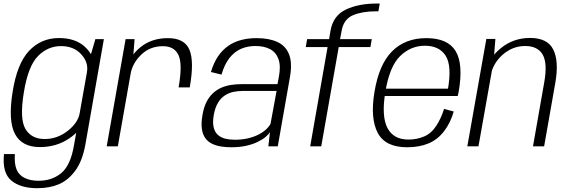

<svg xmlns="http://www.w3.org/2000/svg" viewBox="-36 -808 3145 1060"><path d="M169.5 231Q237.5 231 288.8 209.2Q340 187.5 379.2 134.8Q418.5 82 435 -8L537.5 -592H490.5L454.5 -468.5L372 -3.5Q353 106 301.8 148Q250.5 190 177 190Q132.5 190 100.8 174.8Q69 159.5 55.8 128.2Q42.5 97 46 42.5H-14Q-24.5 146.5 26.5 188.8Q77.5 231 169.5 231ZM184 4Q275.5 4 345 -43Q414.5 -90 423 -140.5L404 -183.5Q395 -130.5 337.8 -85.5Q280.5 -40.5 210.5 -40.5Q137.5 -40.5 104.5 -96Q71.5 -151.5 95.5 -297Q119 -443 173.5 -498.2Q228 -553.5 301 -553.5Q371 -553.5 412.2 -508.5Q453.5 -463.5 444 -410.5L477.5 -450.5Q486 -499 433.8 -548.5Q381.5 -598 289.5 -598Q191 -598 124.2 -527Q57.5 -456 33 -297Q8.5 -139.5 47 -67.8Q85.5 4 184 4Z M950 -325.5H1011.5Q1037 -468.5 1010 -533Q983 -597.5 891 -597.5Q800 -597.5 738 -546.2Q676 -495 663.5 -423L685 -400.5Q695.5 -459.5 743.8 -506.2Q792 -553 863.5 -553Q927 -553 949.8 -503Q972.5 -453 950 -325.5ZM553 0H614.5L697.5 -470.5L707 -592H657.5Z M1240.5 5Q1287 5 1323.5 -3.2Q1360 -11.5 1387 -24.8Q1414 -38 1431 -52.5Q1448 -67 1454.5 -79.5L1445.5 0H1497.5L1564.5 -381Q1578.5 -460 1560 -507.5Q1541.5 -555 1495.5 -576.2Q1449.5 -597.5 1381 -597.5Q1335 -597.5 1295.5 -587.2Q1256 -577 1223.8 -554.5Q1191.5 -532 1167.5 -496.5Q1143.5 -461 1128.5 -410.5L1187 -396Q1203 -452 1230 -486.8Q1257 -521.5 1293.2 -537.8Q1329.5 -554 1374 -554Q1422.5 -554 1455.2 -536.5Q1488 -519 1501.5 -481.5Q1515 -444 1503.5 -383.5L1496 -343.5H1298.5Q1269 -343.5 1240.5 -339.2Q1212 -335 1186.5 -324Q1161 -313 1139.8 -293.5Q1118.5 -274 1103.5 -244Q1088.5 -214 1081.5 -171Q1074 -127 1078.5 -96.2Q1083 -65.5 1097.2 -45.8Q1111.5 -26 1133.5 -15Q1155.5 -4 1182.8 0.5Q1210 5 1240.5 5ZM1260.5 -36.5Q1232.5 -36.5 1208.5 -42.2Q1184.5 -48 1167.5 -62.8Q1150.5 -77.5 1143.8 -104.2Q1137 -131 1144 -172.5Q1151.5 -214 1167.2 -240.2Q1183 -266.5 1205.2 -281Q1227.5 -295.5 1253.2 -300.8Q1279 -306 1306 -306H1491L1457.5 -124.5Q1449.5 -108.5 1432.2 -92.8Q1415 -77 1389.5 -64.2Q1364 -51.5 1331.5 -44Q1299 -36.5 1260.5 -36.5Z M1676.5 0H1737.5L1834 -548H2009L2016.5 -592H1841.5L1850 -637.5Q1861.5 -702.5 1912.8 -724Q1964 -745.5 2038 -745.5H2053L2060.5 -788.5H2045Q1944.5 -788.5 1874 -755.5Q1803.5 -722.5 1788.5 -638L1781 -592H1659.5L1652 -548H1772.5Z M2211.5 5 2219 -37.5Q2136 -37.5 2102.8 -101.8Q2069.5 -166 2091 -298Q2114 -441 2172.8 -498.2Q2231.5 -555.5 2310 -555.5Q2389.5 -555.5 2424.8 -499.5Q2460 -443.5 2436 -310L2443 -318.5H2086L2079 -278H2491Q2494 -288.5 2496 -300Q2523 -453.5 2479.8 -525.5Q2436.5 -597.5 2317.5 -597.5Q2201.5 -597.5 2128.8 -525Q2056 -452.5 2031 -298Q2007.5 -154.5 2049.2 -74.8Q2091 5 2211.5 5ZM2219 -37.5 2211.5 5Q2278.5 5 2329.2 -16Q2380 -37 2415.8 -83.8Q2451.5 -130.5 2469 -192.5L2415.5 -206.5Q2400 -156 2373 -114Q2346 -72 2306 -54.8Q2266 -37.5 2219 -37.5Z M2544 0H2605.5L2689.5 -473L2699 -593H2649ZM2906.5 0H2968L3030 -352Q3050.5 -470.5 3018.5 -534.5Q2986.5 -598.5 2890.5 -598.5Q2797 -598.5 2727.8 -541Q2658.5 -483.5 2646 -414L2671.5 -386Q2684 -457.5 2739 -505.8Q2794 -554 2863 -554Q2933 -554 2960.2 -506.2Q2987.5 -458.5 2968.5 -352.5Z"/></svg>

Font: Anybody UltraCondensed Thin Light
Style: Italic
Weight: 300
Italic angle: -10°
Version: Version 1.111